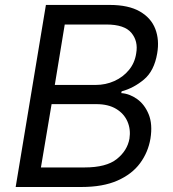

<svg xmlns="http://www.w3.org/2000/svg" viewBox="-20 -747 691 767"><path d="M42.6 0 163.4 -727.3H417.6Q493.6 -727.3 538.7 -701.2Q583.8 -675.1 600.5 -631.2Q617.2 -587.4 608 -534.1Q596.2 -463.8 555 -429.3Q513.8 -394.9 465.9 -382.1L464.5 -375Q497.2 -372.9 527.3 -351.6Q557.5 -330.3 573.9 -290.5Q590.2 -250.7 581 -193.2Q571.7 -138.5 539.4 -94.8Q507.1 -51.1 449.2 -25.6Q391.3 0 305.4 0ZM143.5 -78.1H318.2Q404.5 -78.1 446.6 -111.7Q488.6 -145.2 497.2 -193.2Q502.8 -230.1 489.2 -261.5Q475.5 -293 444.1 -312Q412.6 -331 365.1 -331H186.1ZM198.9 -407.7H362.2Q402 -407.7 436.8 -423.3Q471.6 -438.9 495 -467.3Q518.5 -495.7 524.1 -534.1Q532.7 -582 505 -615.6Q477.3 -649.1 404.8 -649.1H238.6Z"/></svg>

Font: Inter UI
Style: Italic
Weight: 400
Italic angle: -9.39999°
Designer: Rasmus Andersson
Foundry: rsms
Version: 3.2;8d6f07862